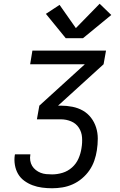

<svg xmlns="http://www.w3.org/2000/svg" viewBox="-20 -1005 640 1025"><path d="M258 0Q231 0 204.5 -3.5Q178 -7 154 -16Q130 -25 109.5 -40Q89 -55 76.5 -76.5Q64 -98 59.5 -124.5Q55 -151 59 -177Q59 -178 59.5 -179Q60 -180 60 -181H142Q142 -180 142 -179.5Q142 -179 142 -179Q139 -163 141.5 -147.5Q144 -132 151.5 -119.5Q159 -107 171 -97.5Q183 -88 197 -82.5Q211 -77 226.5 -75.5Q242 -74 258 -74Q286 -74 314 -82.5Q342 -91 364.5 -111Q387 -131 399 -158.5Q411 -186 415 -214Q420 -243 418 -271.5Q416 -300 401 -323Q386 -346 360 -357Q334 -368 305 -368H177L190 -441L433 -662H141L153 -735H546L533 -662L290 -441H305Q336 -441 366.5 -435Q397 -429 422.5 -414.5Q448 -400 466 -376.5Q484 -353 493 -324.5Q502 -296 502 -265Q502 -234 497 -202Q493 -175 483.5 -147.5Q474 -120 457.5 -96Q441 -72 418 -52.5Q395 -33 368 -21Q341 -9 313 -4.5Q285 0 258 0ZM423 -801H331L225 -931L298 -979L385 -855L512 -985L574 -925Z"/></svg>

Font: Zed Sans Extended
Style: Italic
Weight: 400
Width: 7
Italic angle: -9°
Designer: Belleve Invis
Foundry: Belleve Invis
Version: Version 1.0.0; ttfautohint (v1.8.4)